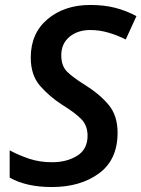

<svg xmlns="http://www.w3.org/2000/svg" viewBox="-20 -744 570 774"><path d="M189 10Q304 10 379 -45Q454 -100 454 -209Q454 -277 419 -320Q384 -363 322 -402Q275 -431 251 -454.5Q227 -478 227 -521Q227 -568 260 -595.5Q293 -623 344 -623Q382 -623 418.5 -612Q455 -601 487 -585L530 -679Q489 -701 444.5 -712.5Q400 -724 344 -724Q240 -724 172 -667Q104 -610 104 -512Q104 -441 141.5 -398Q179 -355 230 -322Q282 -290 307.5 -264Q333 -238 333 -197Q333 -142 291 -116Q249 -90 190 -90Q140 -90 98 -104Q56 -118 19 -138V-28Q86 10 189 10Z"/></svg>

Font: Noto Sans UI Medium
Style: Italic
Weight: 500
Italic angle: -12°
Designer: Monotype Design Team
Foundry: Monotype Imaging Inc.
Version: Version 1.901